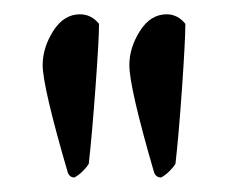

<svg xmlns="http://www.w3.org/2000/svg" viewBox="-20 -719 320 266"><path d="M39.1 -628.9Q39.1 -652.8 53.7 -676Q68.4 -699.2 90.8 -699.2Q106.4 -699.2 117.2 -686Q117.2 -664.6 112.3 -597.9Q107.4 -531.2 103 -492.2Q100.6 -487.8 94.7 -481.9Q88.9 -476.1 83 -473.1Q77.1 -473.1 74.2 -479Q39.1 -599.1 39.1 -628.9ZM159.2 -628.9Q159.2 -652.8 173.8 -676Q188.5 -699.2 210.9 -699.2Q226.1 -699.2 236.8 -686Q236.8 -664.1 232.2 -597.2Q227.5 -530.3 223.1 -492.2Q220.7 -487.8 214.8 -481.9Q209 -476.1 203.1 -473.1Q196.8 -473.1 193.8 -479Q159.2 -597.7 159.2 -628.9Z"/></svg>

Font: Crimson
Style: Roman
Weight: 400
Version: Version 0.8